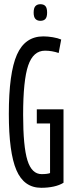

<svg xmlns="http://www.w3.org/2000/svg" viewBox="-20 -883 350 913"><path d="M22 -341Q22 -536 60.5 -623Q99 -710 186 -710Q207 -710 231 -706Q255 -702 271 -695L259 -631Q227 -642 194 -642Q138 -642 114 -571.5Q90 -501 90 -337Q90 -186 110.5 -120.5Q131 -55 178 -55Q205 -55 218 -60V-296H155V-363H282V-14Q263 -2 235.5 4Q208 10 176 10Q94 10 58 -74Q22 -158 22 -341ZM172 -784Q157 -784 148.5 -793Q140 -802 140 -823Q140 -845 148.5 -854Q157 -863 172 -863Q188 -863 196 -854Q204 -845 204 -823Q204 -802 196 -793Q188 -784 172 -784Z"/></svg>

Font: Georama ExtraCondensed
Style: Regular
Weight: 400
Width: 2
Designer: Jean-Baptiste Levee
Foundry: Production Type
Version: Version 1.000